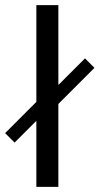

<svg xmlns="http://www.w3.org/2000/svg" viewBox="-21 -730 389 750"><path d="M311 -502 348 -465 207 -324V0H121V-258L36 -173L-1 -210L121 -332V-710H207V-398Z"/></svg>

Font: Mukta Vaani
Style: Regular
Weight: 400
Designer: Noopur Datye, Girish Dalvi, Yashodeep Gholap, Pallavi Karambelkar
Foundry: Ek Type
Version: Version 2.538;PS 1.000;hotconv 16.6.51;makeotf.lib2.5.65220;